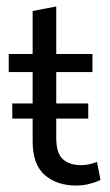

<svg xmlns="http://www.w3.org/2000/svg" viewBox="-20 -564 340 594"><path d="M18 -197V-244H81V-341H7V-397H81V-530L154 -544V-397H266V-341H154V-244H253V-197H136L154 -212V-138Q154 -89 175 -71Q196 -53 231 -53Q244 -53 257 -56Q270 -59 280 -63L291 -7Q276 0 256.5 5Q237 10 216 10Q156 10 118.5 -22.5Q81 -55 81 -127V-212L102 -197Z"/></svg>

Font: Rokkitt SemiBold
Style: Regular
Weight: 400
Version: Version 3.103